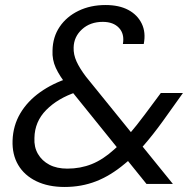

<svg xmlns="http://www.w3.org/2000/svg" viewBox="-20 -732 775 764"><path d="M563 0 249 -389Q217 -429 202 -462Q187 -495 189 -531Q190 -585 217.5 -625.5Q245 -666 292.5 -689Q340 -712 400 -712Q454 -712 490.5 -692.5Q527 -673 544 -638Q561 -603 552 -557H469Q476 -597 453.5 -621Q431 -645 389 -645Q339 -645 306.5 -615.5Q274 -586 273 -543Q272 -515 284.5 -487.5Q297 -460 322 -427L668 0ZM237 12Q172 12 124.5 -11Q77 -34 52.5 -75.5Q28 -117 30 -173Q32 -232 60.5 -280.5Q89 -329 139.5 -365Q190 -401 256 -422L290 -433L324 -378L285 -366Q210 -341 164 -294.5Q118 -248 117 -183Q115 -147 131 -119.5Q147 -92 176.5 -76.5Q206 -61 248 -61Q300 -61 345 -79Q390 -97 434 -137Q464 -163 494 -198Q524 -233 556 -276L620 -362H708L628 -250Q589 -196 552 -153.5Q515 -111 476 -80Q420 -33 362 -10.5Q304 12 237 12Z"/></svg>

Font: DM Sans 16pt
Style: Italic
Weight: 400
Italic angle: -10°
Version: Version 4.004;gftools[0.9.30]